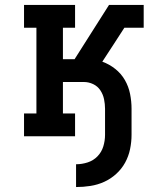

<svg xmlns="http://www.w3.org/2000/svg" viewBox="-20 -550 640 775"><path d="M287 205V113Q311 113 334 105.5Q357 98 373.5 81Q390 64 397 41Q404 18 404 -6V-111Q404 -130 400 -149.5Q396 -169 385 -185.5Q374 -202 356 -210.5Q338 -219 319 -219H234V-92H283V0H77V-92H127V-438H77V-530H283V-438H234V-311H281L420 -530H560V-438H482L438 -370L393 -301Q421 -291 445 -272Q469 -253 484 -227Q499 -201 505 -171Q511 -141 511 -111V-6Q511 23 505 52Q499 81 485 106.5Q471 132 449 152Q427 172 400.5 184Q374 196 345 200.5Q316 205 287 205Z"/></svg>

Font: Iosevka Slab Semibold Extended
Style: Regular
Weight: 600
Width: 7
Monospace: yes
Designer: Belleve Invis
Foundry: Belleve Invis
Version: Version 11.1.0; ttfautohint (v1.8.3)